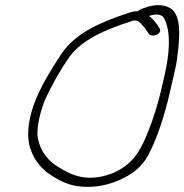

<svg xmlns="http://www.w3.org/2000/svg" viewBox="-20 -710 719 749"><path d="M123 -330C89 -252 80 -171 102 -121C114 -87 136 -61 161 -39C190 -19 225 5 270 14C342 28 413 11 465 -17C513 -42 544 -72 566 -120C598 -184 624 -269 642 -347L657 -412C662 -433 667 -454 670 -476C679 -542 688 -620 662 -661C646 -686 605 -699 555 -683L531 -675C527 -673 522 -670 518 -666C506 -667 493 -664 474 -657C367 -622 274 -579 221 -502C186 -449 150 -392 123 -330ZM157 -324C184 -382 216 -438 250 -487C299 -555 392 -595 486 -625C496 -629 503 -631 507 -630C520 -630 528 -620 534 -613C539 -608 545 -601 551 -592L560 -579C574 -560 617 -580 602 -600L594 -613C587 -622 580 -631 573 -638L562 -648C586 -656 608 -656 619 -641C649 -587 641 -497 621 -412L606 -348C594 -298 578 -247 559 -200C543 -157 519 -107 488 -79C465 -56 428 -34 391 -25C297 1 238 -39 193 -68C156 -95 132 -134 126 -182C125 -225 138 -278 157 -324Z"/></svg>

Font: Stray Cat
Style: ExtObl
Weight: 400
Version: Version 1.0